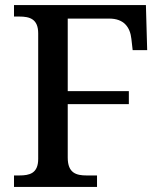

<svg xmlns="http://www.w3.org/2000/svg" viewBox="-20 -734 639 754"><path d="M35 0H361V-45H320C280 -45 246 -54 246 -115V-325H486V-376H246V-661H409C466 -661 491 -628 496 -581L501 -537H558L553 -714H35V-669H56C96 -669 130 -660 130 -603V-110C130 -53 96 -45 56 -45H35Z"/></svg>

Font: Noto Serif Medium
Style: Regular
Weight: 500
Designer: Monotype Design Team
Foundry: Monotype Imaging Inc.
Version: Version 2.013